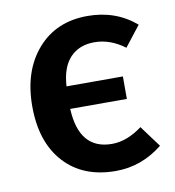

<svg xmlns="http://www.w3.org/2000/svg" viewBox="-68 -605 620 681"><g transform="rotate(-10 242.0 -264.5)"><path d="M299 -82Q353 -82 408 -123L465 -46Q389 15 296 15Q178 15 110.5 -59Q43 -133 43 -262Q43 -389 110.5 -466.5Q178 -544 291 -544Q393 -544 465 -482L408 -409Q356 -448 299 -448Q244 -448 211.5 -413.5Q179 -379 175 -311H378V-230H174Q181 -82 299 -82Z"/></g></svg>

Font: FiraGO Medium
Style: Regular
Weight: 500
Designer: bBox Type
Foundry: bBox Type GmbH
Version: Version 1.001;PS 001.001;hotconv 1.0.88;makeotf.lib2.5.64775